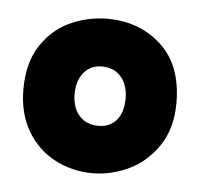

<svg xmlns="http://www.w3.org/2000/svg" viewBox="-34 -702 377 362"><g transform="rotate(5 154.5 -520.5)"><path d="M9.5 -520.7Q9.5 -571.8 31.3 -604.7Q53.2 -637.5 86.6 -652.4Q120 -667.3 156 -667.3Q216.8 -667.3 258 -629.5Q299.2 -591.7 299.2 -520.3Q299.2 -472.5 277.3 -439.8Q255.5 -407 222.1 -390.9Q188.7 -374.8 152.7 -374.8Q114.2 -374.8 81.2 -392.2Q48.2 -409.7 28.8 -442.9Q9.5 -476.2 9.5 -520.7ZM203 -520.7Q203 -545.8 189.7 -561.3Q176.3 -576.8 153.5 -576.8Q132.2 -576.8 119.3 -561.4Q106.5 -546 106.5 -520.8Q106.5 -494.8 119.9 -479.8Q133.3 -464.7 156.3 -464.7Q178.3 -464.7 190.7 -479.7Q203 -494.7 203 -520.7Z"/></g></svg>

Font: Bricolage Grotesque 96pt Condensed ExBd
Style: Regular
Weight: 800
Width: 3
Designer: Mathieu Triay
Foundry: Atelier Triay
Version: Version 1.001;Glyphs 3.2 (3207)